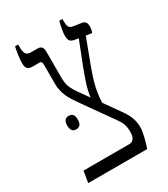

<svg xmlns="http://www.w3.org/2000/svg" viewBox="-164 -724 701 801"><g transform="rotate(-30 186.5 -323.5)"><path d="M20 0H304C312 -22 325 -69 325 -92C325 -117 321 -145 292 -185L238 -261C240 -326 258 -374 276 -424L319 -538L347 -534C351 -542 353 -554 353 -564C353 -577 349 -589 332 -592L292 -598C273 -601 269 -612 269 -637V-647H254C247 -618 243 -598 243 -581C243 -555 252 -549 270 -546L288 -543L243 -428C231 -395 212 -348 207 -304L195 -321C154 -378 143 -392 143 -439V-560C143 -585 134 -592 117 -592H86C61 -592 56 -607 56 -636V-647H41C36 -625 31 -593 31 -571C31 -548 38 -537 64 -537H95C103 -537 107 -533 107 -520V-430C107 -379 127 -349 155 -309L255 -168C272 -145 279 -129 279 -98C279 -87 278 -76 273 -68C268 -61 262 -55 250 -55H29ZM64 -252C64 -231 72 -219 89 -219C108 -219 115 -231 115 -252C115 -272 108 -284 89 -284C72 -284 64 -272 64 -252Z"/></g></svg>

Font: Noto Serif Hebrew ExtraCondensed Light
Style: Regular
Weight: 300
Width: 2
Designer: Monotype Design Team
Foundry: Monotype Imaging Inc.
Version: Version 2.004